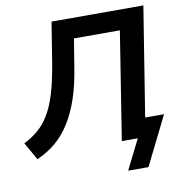

<svg xmlns="http://www.w3.org/2000/svg" viewBox="-102 -791 989 1042"><g transform="rotate(-10 393.0 -270.5)"><path d="M520 164 602 0H514L608 -594H355L331 -447Q316 -347 290.5 -271.5Q265 -196 230 -140.5Q195 -85 149.5 -46.5Q104 -8 46 17L-9 -80Q35 -102 69.5 -131.5Q104 -161 131 -205.5Q158 -250 178.5 -317Q199 -384 215 -481L251 -705H757L661 -104H765L632 164Z"/></g></svg>

Font: Nunito Sans 10pt
Style: Bold Italic
Weight: 700
Italic angle: -9°
Designer: Vernon Adams
Foundry: Vernon Adams
Version: Version 3.101;gftools[0.9.27]